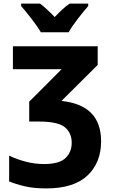

<svg xmlns="http://www.w3.org/2000/svg" viewBox="-20 -811 640 1071"><path d="M238 240Q392 240 468 168Q544 96 544 -23Q544 -225 323 -248L525 -449V-553H52V-425H324L143 -244V-133H196Q303 -133 341.5 -101.5Q380 -70 380 -15Q380 38 345 71Q310 104 227 104Q172 104 120.5 90Q69 76 31 57V201Q67 216 117.5 228Q168 240 238 240ZM208 -631H363Q380 -662 414 -706Q448 -750 472 -777V-791H369Q349 -778 328.5 -759Q308 -740 285 -716Q263 -739 243 -757.5Q223 -776 203 -791H98V-777Q123 -749 157.5 -704Q192 -659 208 -631Z"/></svg>

Font: Noto Sans Mono Extra
Style: Regular
Weight: 800
Designer: Monotype Design Team
Foundry: Monotype Imaging Inc.
Version: Version 1.900